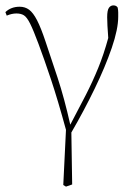

<svg xmlns="http://www.w3.org/2000/svg" viewBox="-20 -503 519 713"><path d="M215 184 225 -21Q195 -131 169.5 -207.5Q144 -284 123 -340Q104 -391 92 -415Q80 -439 69 -446Q58 -453 41 -453Q24 -453 5 -445L0 -458Q21 -478 53 -478Q73 -478 88 -467Q103 -456 117.5 -428Q132 -400 149 -349Q169 -290 194 -214Q219 -138 241 -40Q274 -102 299 -151Q324 -200 344.5 -250Q365 -300 382 -362Q380 -391 379 -407Q378 -423 378 -439Q378 -465 384.5 -474Q391 -483 401 -483Q412 -483 417 -475Q419 -465 419 -456.5Q419 -448 419 -441Q419 -395 395 -325Q371 -255 331.5 -173.5Q292 -92 245 -11L248 182L225 190Z"/></svg>

Font: Source Serif 4 ExtraLight
Style: Regular
Weight: 200
Designer: Frank Grießhammer
Foundry: Adobe
Version: Version 4.005;hotconv 1.1.0;makeotfexe 2.6.0